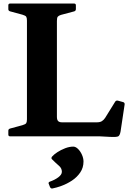

<svg xmlns="http://www.w3.org/2000/svg" viewBox="-20 -769 756 1083"><path d="M37 0Q27 0 27 -10V-32Q27 -41 37 -44L107 -63Q124 -68 128 -74.5Q132 -81 132 -96V-653Q132 -668 128 -674.5Q124 -681 107 -686L37 -705Q27 -708 27 -717V-739Q27 -749 37 -749H398Q408 -749 408 -739V-718Q408 -708 399 -705L324 -685Q311 -681 306 -675Q301 -669 301 -651V-110Q301 -93 308 -86Q315 -79 330 -79H526Q544 -79 554.5 -85.5Q565 -92 573 -104L630 -196Q636 -204 646 -201L675 -193Q684 -190 683 -180L660 -27Q656 -5 647 0Q638 5 599 3L542 0ZM276 294Q267 296 262 286L255 268Q251 261 260 256Q289 246 309 231Q329 216 329 200Q329 180 312.5 166Q296 152 274 130Q267 124 273 115Q283 103 303.5 89.5Q324 76 348 67Q372 58 393 58Q407 58 420.5 71.5Q434 85 442.5 104.5Q451 124 451 142Q451 177 432.5 204Q414 231 386 249.5Q358 268 328 279Q298 290 276 294Z"/></svg>

Font: Hahmlet
Style: Bold
Weight: 700
Designer: Minjoo Ham & Mark Frömberg
Foundry: hypertype
Version: Version 1.002; ttfautohint (v1.8.3)